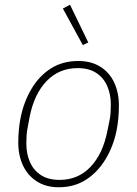

<svg xmlns="http://www.w3.org/2000/svg" viewBox="-20 -777 578 809"><path d="M227 12Q174 12 135.5 -12.5Q97 -37 77 -79.5Q57 -122 57 -176Q57 -204 59.5 -230.5Q62 -257 67 -282Q81 -350 113.5 -404Q146 -458 195 -489Q244 -520 310 -520Q364 -520 402.5 -496Q441 -472 461 -429.5Q481 -387 481 -332Q481 -305 478.5 -278Q476 -251 471 -226Q457 -159 424 -105Q391 -51 342 -19.5Q293 12 227 12ZM231 -19Q309 -19 361 -73.5Q413 -128 432 -223L442 -272Q445 -287 446 -303.5Q447 -320 447 -337Q447 -379 432 -414Q417 -449 386 -469.5Q355 -490 307 -490Q229 -490 176.5 -435.5Q124 -381 105 -285L96 -237Q93 -222 92 -205.5Q91 -189 91 -171Q91 -129 106 -94.5Q121 -60 152 -39.5Q183 -19 231 -19ZM329 -587 245 -741 275 -757 352 -598Z"/></svg>

Font: IBM Plex Sans ExtraLight
Style: Italic
Weight: 250
Italic angle: -11.31°
Designer: Mike Abbink, Paul van der Laan, Pieter van Rosmalen
Foundry: Bold Monday
Version: Version 3.201